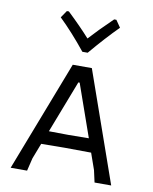

<svg xmlns="http://www.w3.org/2000/svg" viewBox="-82 -790 677 852"><g transform="rotate(10 256.0 -364.0)"><path d="M403 0H478L303 -498H217L25 0H99L113 -58L140 -128L246 -129L365 -128L391 -54ZM261 -425 344 -189 252 -188 164 -189 255 -425ZM273 -562C316.3 -613.3 357 -658 395 -696L373 -728H363C320.3 -686.7 286.3 -652 261 -624C234.3 -654 200.3 -688.7 159 -728H150L128 -696C167.3 -658 207.7 -613.3 249 -562Z"/></g></svg>

Font: Alegreya Sans SC
Style: Regular
Weight: 400
Designer: Juan Pablo del Peral
Foundry: Huerta Tipografica
Version: Version 1.000;PS 001.000;hotconv 1.0.70;makeotf.lib2.5.58329